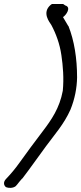

<svg xmlns="http://www.w3.org/2000/svg" viewBox="-57 -690 403 954"><path d="M195 -666C149 -627 190 -579 198 -566C221 -523 240 -472 248 -416C256 -362 261 -301 255 -239C239 -153 199 -95 154 -36C116 13 75 70 38 121C18 149 -3 174 -26 198C-43 215 -38 232 -27 240C-15 245 7 246 21 235L29 226C34 220 41 210 52 198L54 197C91 149 135 86 172 36C213 -20 261 -73 293 -145C315 -199 325 -253 326 -305C326 -400 312 -488 283 -561H282C273 -577 265 -590 256 -605C270 -613 300 -654 267 -663L257 -670H201C200 -669 197 -667 195 -666Z"/></svg>

Font: Stray Cat
Style: ExBdObl
Weight: 800
Version: Version 1.0